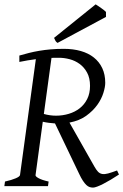

<svg xmlns="http://www.w3.org/2000/svg" viewBox="-20 -854 566 881"><path d="M525.9 -53.2Q506.8 -40.5 488.3 -29.5Q469.7 -18.6 454.1 -10.5Q438.5 -2.4 426 2.2Q413.6 6.8 407.2 6.8Q398.9 6.8 391.4 4.4Q383.8 2 376.2 -5.1Q368.7 -12.2 360.4 -24.7Q352.1 -37.1 342.8 -57.1L232.4 -287.6Q218.3 -288.6 203.4 -290.5Q188.5 -292.5 176.3 -295.4L143.1 -50.8Q141.6 -44.9 157 -36.4Q172.4 -27.8 203.1 -21L200.2 0H0L2.9 -21Q33.7 -27.8 52.2 -35.9Q70.8 -43.9 71.8 -50.8L144.5 -582.5Q125.5 -580.1 106.7 -576.9Q87.9 -573.7 68.8 -569.8V-599.1Q90.8 -605.5 113 -611.1Q135.3 -616.7 159.7 -620.8Q184.1 -625 211.9 -627.4Q239.7 -629.9 272.9 -629.9Q315.9 -629.9 350.8 -619.9Q385.7 -609.9 410.6 -590.1Q435.5 -570.3 449.2 -541.3Q462.9 -512.2 462.9 -474.1Q462.9 -455.1 454.3 -427.5Q445.8 -399.9 426.5 -372.8Q407.2 -345.7 376 -323Q344.7 -300.3 298.8 -291.5L413.1 -89.8Q421.9 -74.2 429.9 -65.9Q438 -57.6 449 -55.7Q460 -53.7 476.1 -58.1Q492.2 -62.5 517.1 -71.8ZM251 -588.9H233.4Q224.6 -588.9 216.3 -588.4L181.2 -331.1Q195.3 -327.1 209.2 -325.2Q223.1 -323.2 236.8 -323.2Q267.6 -323.2 295.9 -331.8Q324.2 -340.3 345.7 -357.2Q367.2 -374 380.1 -399.7Q393.1 -425.3 393.1 -460Q393.1 -496.1 379.6 -520.8Q366.2 -545.4 345.5 -560.5Q324.7 -575.7 299.6 -582.3Q274.4 -588.9 251 -588.9ZM466.3 -776.4 244.1 -657.2Q237.3 -661.6 234.9 -666Q232.4 -670.4 228 -680.2L418.9 -834L430.2 -826.7Q436.5 -822.3 443.6 -817.4Q450.7 -812.5 457 -807.6Q463.4 -802.7 466.3 -799.3Z"/></svg>

Font: Gentium Plus
Style: Italic
Weight: 400
Italic angle: -8°
Designer: J. Victor Gaultney, Annie Olsen, Iska Routamaa
Foundry: SIL International
Version: Version 1.510